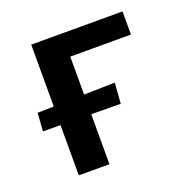

<svg xmlns="http://www.w3.org/2000/svg" viewBox="-85 -498 560 577"><g transform="rotate(-20 194.5 -209.0)"><path d="M73 0V-418H171V0ZM123 -344V-418H365V-344ZM265 -159 17 -161 21 -219 270 -225Z"/></g></svg>

Font: Ysabeau Infant SemiBold
Style: Regular
Weight: 600
Designer: Christian Thalmann (Catharsis Fonts)
Version: Version 2.002; featfreeze: ss01,ss02,lnum